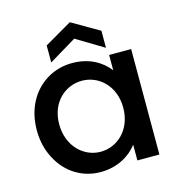

<svg xmlns="http://www.w3.org/2000/svg" viewBox="-113 -861 903 969"><g transform="rotate(-15 339.0 -376.5)"><path d="M72 -130C117 -42 200 9 295 9C380 9 449 -30 488 -82V0H603V-551H488V-471C449 -522 384 -560 297 -560C249 -560 205 -548 166 -525C86 -477 37 -389 37 -278C37 -223 49 -173 72 -130ZM154 -278C154 -393 234 -461 321 -461C408 -461 488 -391 488 -276C488 -160 408 -90 321 -90C234 -90 154 -162 154 -278ZM196 -679V-590L339 -676L482 -590V-679L339 -762Z"/></g></svg>

Font: Poppins Medium
Style: Regular
Weight: 500
Designer: Ninad Kale (Devanagari), Jonny Pinhorn (Latin)
Foundry: Indian Type Foundry
Version: 4.004